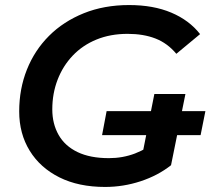

<svg xmlns="http://www.w3.org/2000/svg" viewBox="-20 -730 849 760"><path d="M384 -195 402 -290H793L774 -195ZM396 10Q291 10 215 -28Q139 -66 97.5 -133.5Q56 -201 56 -289Q56 -378 86.5 -454.5Q117 -531 174 -588Q231 -645 311.5 -677.5Q392 -710 491 -710Q587 -710 658 -680Q729 -650 772 -595L678 -517Q643 -559 595.5 -577.5Q548 -596 485 -596Q417 -596 362 -573.5Q307 -551 268 -510Q229 -469 208 -414.5Q187 -360 187 -297Q187 -240 212 -196Q237 -152 287 -128Q337 -104 411 -104Q466 -104 514.5 -122.5Q563 -141 606 -178L657 -76Q605 -35 536.5 -12.5Q468 10 396 10ZM539 -96 591 -358H714L657 -76Z"/></svg>

Font: MOST Montserrat SemiBold
Style: Italic
Weight: 600
Italic angle: -11.3°
Designer: Julieta Ulanovsky
Foundry: Julieta Ulanovsky
Version: Version 8.000;March 11, 2024;FontCreator 15.0.0.2926 64-bit